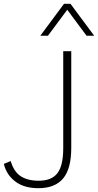

<svg xmlns="http://www.w3.org/2000/svg" viewBox="-33 -978 513 1005"><path d="M168 7Q93 7 47 -28Q1 -63 -13 -120L23 -135Q39 -80 75 -56Q111 -32 170 -32Q237 -32 267.5 -71.5Q298 -111 298 -202V-710H340V-204Q340 -95 297.5 -44Q255 7 168 7ZM460 -791H420L319 -927L218 -791H178L302 -958H336Z"/></svg>

Font: Livvic ExtraLight
Style: Regular
Weight: 275
Designer: Jacques Le Bailly, Baron von Fonthausen
Version: Version 1.001; ttfautohint (v1.8.2)